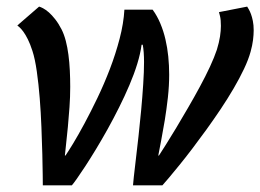

<svg xmlns="http://www.w3.org/2000/svg" viewBox="-20 -558 784 578"><path d="M439.5 -528.8Q453.1 -510.3 462.6 -487.5Q472.2 -464.8 478 -439.7Q483.9 -414.6 486.6 -387.7Q489.3 -360.8 489.3 -333.5Q489.3 -299.8 485.4 -264.4Q481.4 -229 476.1 -196.3Q470.7 -163.6 465.3 -135.7Q460 -107.9 456.5 -89.8H458.5Q465.8 -101.1 479.7 -123Q493.7 -145 510.5 -173.1Q527.3 -201.2 545.9 -233.2Q564.5 -265.1 581.5 -296.6Q598.6 -328.1 612.1 -357.2Q625.5 -386.2 632.8 -408.2Q639.6 -430.2 642.3 -448Q645 -465.8 645 -480Q645 -499 642.3 -509.5Q639.6 -520 639.2 -521.5L724.1 -538.1Q726.1 -535.2 729.2 -529.5Q732.4 -523.9 735.6 -515.4Q738.8 -506.8 741.2 -494.9Q743.7 -482.9 743.7 -466.8Q743.7 -453.6 741.7 -437.5Q739.7 -421.4 734.4 -402.3Q728 -378.9 714.6 -350.6Q701.2 -322.3 683.3 -291.7Q665.5 -261.2 644.3 -229.5Q623 -197.8 601.3 -167.7Q579.6 -137.7 558.6 -110.1Q537.6 -82.5 519.5 -60.3Q501.5 -38.1 488.3 -22.5Q475.1 -6.8 468.8 0H380.4Q380.4 -3.9 382.8 -25.1Q385.3 -46.4 388.9 -77.9Q392.6 -109.4 397 -148.2Q401.4 -187 405 -226.8Q408.7 -266.6 411.1 -304.4Q413.6 -342.3 413.6 -371.6Q413.6 -387.2 412.6 -400.4Q411.6 -413.6 409.7 -423.3H406.2Q402.8 -397 393.3 -366Q383.8 -335 369.6 -301.8Q355.5 -268.6 338.6 -234.9Q321.8 -201.2 304 -169.2Q286.1 -137.2 268.8 -108.6Q251.5 -80.1 236.8 -57.6Q222.2 -35.2 211.4 -20Q200.7 -4.9 196.3 0H108.9Q108.9 -5.9 108.6 -31.5Q108.4 -57.1 107.4 -94.2Q106.4 -131.3 104.7 -175.3Q103 -219.2 99.6 -262.2Q96.2 -305.2 90.8 -343Q85.4 -380.9 77.6 -404.8Q70.8 -425.8 63.7 -439.9Q56.6 -454.1 50.3 -462.6Q43.9 -471.2 39.3 -475.3Q34.7 -479.5 32.2 -481.4L97.7 -538.1Q102.1 -537.1 109.9 -533Q117.7 -528.8 127 -520.8Q136.2 -512.7 146.2 -500Q156.2 -487.3 165.5 -469.2Q172.9 -454.6 178 -435.1Q183.1 -415.5 186 -393.1Q189 -370.6 190.2 -345.9Q191.4 -321.3 191.4 -296.4Q191.4 -266.6 189.2 -235.4Q187 -204.1 184.3 -175.8Q181.6 -147.5 179 -124.8Q176.3 -102.1 175.3 -89.8H177.2Q184.6 -100.6 200 -125.7Q215.3 -150.9 234.1 -185.8Q252.9 -220.7 273.2 -262.9Q293.5 -305.2 310.8 -350.3Q328.1 -395.5 340.1 -441.4Q352.1 -487.3 354.5 -528.8Z"/></svg>

Font: Ufes Sans
Style: Italic
Weight: 400
Designer: Ricardo Esteves & Filipe Motta
Foundry: ProDesignUfes - Ricardo Esteves, Filipe Motta
Version: Version 2.0